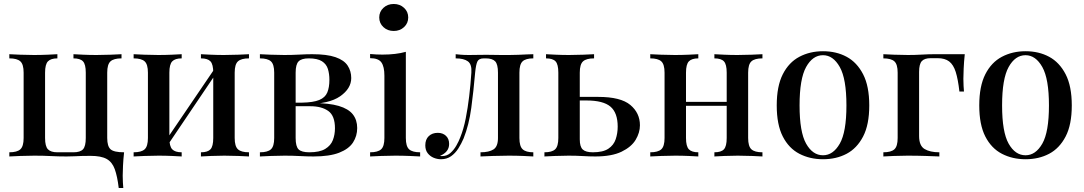

<svg xmlns="http://www.w3.org/2000/svg" viewBox="-20 -788 5462 967"><path d="M592 -515V-494Q553 -494 536.5 -479Q520 -464 520 -422V-93Q520 -51 537 -36Q554 -21 605 -21Q601 14 599.5 47Q598 80 598 97Q598 115 599 131.5Q600 148 601 159H578Q571 100 558 64Q545 28 517 12.5Q489 -3 436 -3Q412 -3 393 -2.5Q374 -2 356 -1Q338 0 315 0Q273 0 236 -2Q199 -4 153 -4Q119 -4 82 -2.5Q45 -1 27 0V-21Q66 -21 82.5 -36Q99 -51 99 -93V-422Q99 -464 82.5 -479Q66 -494 27 -494V-515Q45 -514 81 -512.5Q117 -511 151 -511Q186 -511 219.5 -512.5Q253 -514 269 -515V-494Q236 -494 221.5 -479Q207 -464 207 -422V-93Q207 -51 221.5 -36Q236 -21 269 -21H350Q384 -21 398 -36Q412 -51 412 -93V-422Q412 -464 398 -479Q384 -494 350 -494V-515Q367 -514 399.5 -512.5Q432 -511 466 -511Q501 -511 537.5 -512.5Q574 -514 592 -515Z M1234 -515V-494Q1195 -494 1178.5 -479Q1162 -464 1162 -422V-93Q1162 -51 1178.5 -36Q1195 -21 1234 -21V0Q1217 -1 1181 -2.5Q1145 -4 1110 -4Q1076 -4 1042.5 -2.5Q1009 -1 992 0V-21Q1026 -21 1040 -36Q1054 -51 1054 -93V-422Q1054 -464 1040 -479Q1026 -494 992 -494V-515Q1009 -514 1041.5 -512.5Q1074 -511 1108 -511Q1143 -511 1179.5 -512.5Q1216 -514 1234 -515ZM895 -515V-494Q862 -494 847.5 -479Q833 -464 833 -422V-93Q833 -51 847.5 -36Q862 -21 895 -21V0Q879 -1 846.5 -2.5Q814 -4 779 -4Q745 -4 708 -2.5Q671 -1 653 0V-21Q692 -21 708.5 -36Q725 -51 725 -93V-422Q725 -464 708.5 -479Q692 -494 653 -494V-515Q671 -514 707 -512.5Q743 -511 777 -511Q812 -511 845.5 -512.5Q879 -514 895 -515ZM1065 -448 1081 -437 819 -49 802 -61Z M1552 -515Q1627 -515 1670 -500Q1713 -485 1731 -457.5Q1749 -430 1749 -395Q1749 -342 1693 -303Q1637 -264 1522 -264Q1522 -264 1517 -265.5Q1512 -267 1506.5 -269Q1501 -271 1501 -271Q1558 -272 1588 -284.5Q1618 -297 1628.5 -322.5Q1639 -348 1639 -386Q1639 -416 1631.5 -440.5Q1624 -465 1601.5 -479.5Q1579 -494 1535 -494Q1499 -494 1484 -479Q1469 -464 1469 -422V-93Q1469 -50 1484 -35.5Q1499 -21 1538 -21Q1590 -21 1618 -38Q1646 -55 1656.5 -82.5Q1667 -110 1667 -142Q1667 -205 1633.5 -229Q1600 -253 1543 -253H1403Q1403 -253 1403 -262Q1403 -271 1403 -271H1544L1555 -269Q1637 -269 1686 -254.5Q1735 -240 1757 -212Q1779 -184 1779 -143Q1779 -103 1758 -70.5Q1737 -38 1688.5 -19Q1640 0 1559 0Q1528 0 1491 -2Q1454 -4 1414 -4Q1381 -4 1344 -2.5Q1307 -1 1289 0V-21Q1328 -21 1344.5 -36Q1361 -51 1361 -93V-422Q1361 -464 1344.5 -479Q1328 -494 1289 -494V-515Q1307 -514 1343 -512.5Q1379 -511 1412 -511Q1451 -511 1487.5 -513Q1524 -515 1552 -515Z M1963 -768Q1994 -768 2015 -748.5Q2036 -729 2036 -700Q2036 -671 2015 -651.5Q1994 -632 1963 -632Q1932 -632 1911 -651.5Q1890 -671 1890 -700Q1890 -729 1911 -748.5Q1932 -768 1963 -768ZM2024 -527V-93Q2024 -51 2040.5 -36Q2057 -21 2096 -21V0Q2079 -1 2043.5 -2.5Q2008 -4 1971 -4Q1936 -4 1899 -2.5Q1862 -1 1844 0V-21Q1883 -21 1899.5 -36Q1916 -51 1916 -93V-407Q1916 -452 1901 -473.5Q1886 -495 1844 -495V-516Q1876 -513 1906 -513Q1940 -513 1969.5 -516.5Q1999 -520 2024 -527Z M2666 -515V-494Q2628 -494 2612 -479Q2596 -464 2596 -422V-93Q2596 -51 2612.5 -36Q2629 -21 2666 -21V0Q2649 -1 2615.5 -2.5Q2582 -4 2542 -4Q2503 -4 2462.5 -2.5Q2422 -1 2400 0V-21Q2443 -21 2465.5 -35.5Q2488 -50 2488 -93V-422Q2488 -464 2474 -479Q2460 -494 2426 -494H2417Q2392 -494 2384.5 -478.5Q2377 -463 2373 -422Q2365 -329 2353.5 -244Q2342 -159 2315 -91Q2304 -65 2288.5 -40.5Q2273 -16 2251.5 -1Q2230 14 2201 14Q2182 14 2164 6.5Q2146 -1 2134 -16.5Q2122 -32 2122 -56Q2122 -86 2139.5 -102.5Q2157 -119 2185 -119Q2210 -119 2226 -104Q2242 -89 2242 -63Q2242 -42 2230 -27Q2218 -12 2196 -3Q2198 -2 2201.5 -2Q2205 -2 2207 -2Q2231 -2 2248.5 -17.5Q2266 -33 2278.5 -55Q2291 -77 2298 -96Q2315 -138 2325.5 -191Q2336 -244 2343 -303Q2350 -362 2354 -422Q2357 -464 2336.5 -479Q2316 -494 2275 -494V-515Q2283 -514 2300.5 -512.5Q2318 -511 2342 -511Q2362 -511 2383 -511.5Q2404 -512 2429 -512Q2451 -512 2468.5 -511.5Q2486 -511 2504.5 -511Q2523 -511 2545 -511Q2567 -511 2590.5 -512Q2614 -513 2634.5 -514Q2655 -515 2666 -515Z M2972 -515V-494Q2933 -494 2916.5 -479Q2900 -464 2900 -422V-86Q2900 -49 2915 -35Q2930 -21 2966 -21Q3017 -21 3044 -39Q3071 -57 3081 -87Q3091 -117 3091 -150Q3091 -220 3054.5 -251Q3018 -282 2933 -282Q2910 -282 2886 -282Q2862 -282 2840 -282L2838 -300Q2880 -300 2918.5 -300Q2957 -300 2993 -300Q3106 -300 3154.5 -259.5Q3203 -219 3203 -157Q3203 -120 3181.5 -84Q3160 -48 3110.5 -24Q3061 0 2978 0Q2949 0 2915.5 -2Q2882 -4 2844 -4Q2812 -4 2776 -2.5Q2740 -1 2722 0V-21Q2760 -21 2776 -36Q2792 -51 2792 -93V-422Q2792 -464 2778 -479Q2764 -494 2730 -494V-515Q2747 -514 2779.5 -512.5Q2812 -511 2846 -511Q2881 -511 2917.5 -512.5Q2954 -514 2972 -515Z M3820 -515V-494Q3781 -494 3764.5 -479Q3748 -464 3748 -422V-93Q3748 -51 3764.5 -36Q3781 -21 3820 -21V0Q3803 -1 3767 -2.5Q3731 -4 3696 -4Q3662 -4 3628.5 -2.5Q3595 -1 3578 0V-21Q3612 -21 3626 -36Q3640 -51 3640 -93V-422Q3640 -464 3626 -479Q3612 -494 3578 -494V-515Q3595 -514 3627.5 -512.5Q3660 -511 3694 -511Q3729 -511 3765.5 -512.5Q3802 -514 3820 -515ZM3497 -515V-494Q3464 -494 3449.5 -479Q3435 -464 3435 -422V-93Q3435 -51 3449.5 -36Q3464 -21 3497 -21V0Q3481 -1 3448.5 -2.5Q3416 -4 3381 -4Q3347 -4 3310 -2.5Q3273 -1 3255 0V-21Q3294 -21 3310.5 -36Q3327 -51 3327 -93V-422Q3327 -464 3310.5 -479Q3294 -494 3255 -494V-515Q3273 -514 3309 -512.5Q3345 -511 3379 -511Q3414 -511 3447.5 -512.5Q3481 -514 3497 -515ZM3676 -275V-255H3394V-275Z M4125 -530Q4192 -530 4244 -502Q4296 -474 4327 -414Q4358 -354 4358 -257Q4358 -160 4327 -100.5Q4296 -41 4244 -13.5Q4192 14 4125 14Q4059 14 4006 -13.5Q3953 -41 3922.5 -100.5Q3892 -160 3892 -257Q3892 -354 3922.5 -414Q3953 -474 4006 -502Q4059 -530 4125 -530ZM4125 -510Q4073 -510 4040 -450.5Q4007 -391 4007 -257Q4007 -123 4040 -64.5Q4073 -6 4125 -6Q4176 -6 4209.5 -64.5Q4243 -123 4243 -257Q4243 -391 4209.5 -450.5Q4176 -510 4125 -510Z M4839 -515Q4835 -477 4833.5 -443Q4832 -409 4832 -391Q4832 -372 4833 -355Q4834 -338 4835 -327H4812Q4805 -389 4793.5 -425.5Q4782 -462 4760.5 -478.5Q4739 -495 4702 -495Q4694 -495 4685.5 -495Q4677 -495 4668 -495Q4636 -495 4622.5 -480Q4609 -465 4609 -426V-103Q4609 -54 4636.5 -37.5Q4664 -21 4711 -21V0Q4687 -1 4643.5 -2.5Q4600 -4 4551 -4Q4516 -4 4481.5 -2.5Q4447 -1 4429 0V-21Q4468 -21 4484.5 -36Q4501 -51 4501 -93V-422Q4501 -464 4484.5 -479Q4468 -494 4429 -494V-515Q4447 -514 4483 -512.5Q4519 -511 4553 -511Q4588 -511 4622.5 -513Q4657 -515 4684 -515Z M5145 -530Q5212 -530 5264 -502Q5316 -474 5347 -414Q5378 -354 5378 -257Q5378 -160 5347 -100.5Q5316 -41 5264 -13.5Q5212 14 5145 14Q5079 14 5026 -13.5Q4973 -41 4942.5 -100.5Q4912 -160 4912 -257Q4912 -354 4942.5 -414Q4973 -474 5026 -502Q5079 -530 5145 -530ZM5145 -510Q5093 -510 5060 -450.5Q5027 -391 5027 -257Q5027 -123 5060 -64.5Q5093 -6 5145 -6Q5196 -6 5229.5 -64.5Q5263 -123 5263 -257Q5263 -391 5229.5 -450.5Q5196 -510 5145 -510Z"/></svg>

Font: Playfair Display Medium
Style: Regular
Weight: 500
Designer: Claus Eggers Sørensen
Foundry: Claus Eggers Sørensen
Version: Version 1.203